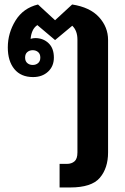

<svg xmlns="http://www.w3.org/2000/svg" viewBox="-20 -577 555 851"><path d="M125 -289.1Q139.2 -289.1 148.9 -297.4Q158.7 -305.7 158.7 -321.8Q158.7 -337.9 148.9 -346.2Q139.2 -354.5 125 -354.5Q110.8 -354.5 101.1 -346.2Q91.3 -337.9 91.3 -321.8Q91.3 -305.7 101.1 -297.4Q110.8 -289.1 125 -289.1ZM459 -399.9Q459 -399.9 459 98.6Q459 168 422.6 210.9Q386.2 253.9 291 253.9H244.1V149.4H276.4Q296.9 149.4 310.1 138.2Q323.2 127 323.2 98.6V-400.9Q323.2 -420.9 317.6 -436.3Q312 -451.7 300.3 -462.9L224.1 -399.4L145.5 -465.8Q131.3 -456.1 124.3 -440.2Q117.2 -424.3 115.7 -404.8Q126.5 -408.2 136.2 -408.2Q171.4 -408.2 195.1 -385.7Q218.8 -363.3 218.8 -321.8Q218.8 -283.2 192.9 -259.3Q167 -235.4 126.5 -235.4Q72.8 -235.4 43.7 -270.8Q14.6 -306.2 14.6 -366.7Q14.6 -430.2 48.6 -485.6Q82.5 -541 148.4 -557.1L224.1 -487.3L299.8 -557.1Q378.9 -544.9 418.9 -501Q459 -457 459 -399.9Z"/></svg>

Font: Roboto Web
Style: Bold
Weight: 700
Designer: Google
Version: Version 1.200310; 2013